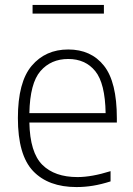

<svg xmlns="http://www.w3.org/2000/svg" viewBox="-20 -749 538 778"><path d="M290 9Q176 9 114.2 -55.8Q52.5 -120.5 52.5 -270.5Q52.5 -416.5 108.5 -482.5Q164.5 -548.5 256.5 -548.5Q349 -548.5 401.2 -482.8Q453.5 -417 453.5 -270V-252.5H99Q101.5 -131 151.5 -81.2Q201.5 -31.5 294 -31.5Q351.5 -31.5 428 -55.5V-14Q390.5 -2 357 3.5Q323.5 9 290 9ZM256.5 -510Q186.5 -510 144 -461Q101.5 -412 99 -290.5H408Q406 -411.5 366 -460.8Q326 -510 256.5 -510ZM112 -694V-729H401V-694Z"/></svg>

Font: Encode Sans XLt
Style: Regular
Weight: 200
Designer: Multiple Designers
Foundry: Impallari Type
Version: Version 3.002; ttfautohint (v1.8.3) -l 8 -r 50 -G 200 -x 14 